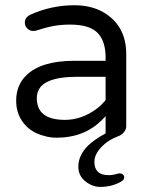

<svg xmlns="http://www.w3.org/2000/svg" viewBox="-20 -523 581 736"><path d="M418.9 184.6Q434.6 179.7 447.3 170.9Q456.1 165 456.1 157.2Q456.1 150.4 451.2 146Q446.3 141.6 440.4 141.6H435.5Q414.1 148.4 396.5 148.4Q368.2 148.4 355 135.3Q341.8 122.1 341.8 97.7Q341.8 67.4 371.1 38.1Q394.5 13.7 433.6 -1Q444.3 -4.9 452.1 -12.7L455.1 -16.6Q463.9 -26.4 463.9 -39.1V-315.4Q463.9 -424.8 377 -475.6Q330.1 -502.9 264.6 -502.9Q178.7 -502.9 98.6 -467.8Q89.8 -463.9 85 -459Q75.2 -450.2 75.2 -436.5Q75.2 -422.9 85 -413.6Q94.7 -404.3 106.4 -404.3L117.2 -405.3Q156.2 -418 184.6 -423.3Q212.9 -428.7 249 -428.7Q322.3 -428.7 353.5 -397.5Q384.8 -366.2 384.8 -302.7V-290H261.7Q135.7 -289.1 80.1 -233.4Q42 -196.3 42 -136.7Q42 -78.1 81.1 -39.1Q107.4 -12.7 149.4 -2Q171.9 4.9 196.3 4.9Q305.7 4.9 374 -66.4L384.8 -78.1V-11.7Q341.8 11.7 317.4 35.2Q280.3 72.3 280.3 116.2Q280.3 149.4 305.7 170.9Q318.4 181.6 333.5 187.5Q348.6 193.4 362.3 193.4Q376 193.4 384.8 192.4Q393.6 191.4 402.3 189.5Q411.1 187.5 418.9 184.6ZM141.6 -89.8Q121.1 -110.4 121.1 -146.5Q121.1 -174.8 139.6 -194.3Q174.8 -228.5 273.4 -228.5H384.8V-139.6Q378.9 -131.8 369.6 -122.6Q360.4 -113.3 345.7 -102.5Q290 -63.5 229 -63.5Q168 -63.5 141.6 -89.8Z"/></svg>

Font: FakePearl
Style: Light
Weight: 350
Version: Version 1.2